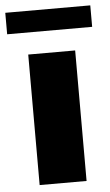

<svg xmlns="http://www.w3.org/2000/svg" viewBox="-95 -764 460 800"><g transform="rotate(-5 135.5 -364.0)"><path d="M38.1 0V-545.9H234.4V0ZM313.5 -727.5V-637.7H-42V-727.5Z"/></g></svg>

Font: Inter Tight Black
Style: Regular
Weight: 900
Designer: Rasmus Andersson
Foundry: rsms
Version: Version 3.004; ttfautohint (v1.8.4.7-5d5b)